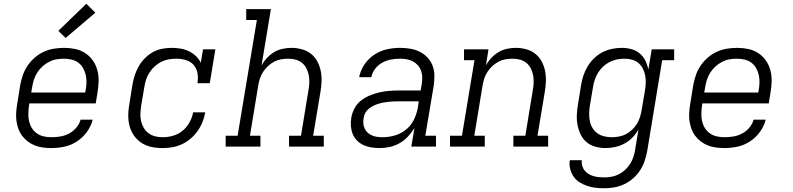

<svg xmlns="http://www.w3.org/2000/svg" viewBox="-20 -784 4240 1027"><path d="M255 8Q232 8 209.5 5Q187 2 166.5 -6Q146 -14 129 -27Q112 -40 99 -57Q86 -74 78.5 -94.5Q71 -115 68 -137Q65 -159 66.5 -182Q68 -205 72 -228L88 -328Q93 -355 102 -381.5Q111 -408 127 -432Q143 -456 165.5 -475.5Q188 -495 214 -507Q240 -519 268 -523.5Q296 -528 323 -528Q353 -528 382 -522Q411 -516 435 -500.5Q459 -485 475.5 -462Q492 -439 500 -411Q508 -383 507.5 -352.5Q507 -322 502 -292L492 -231H137L135 -218Q132 -197 131.5 -176Q131 -155 135.5 -135.5Q140 -116 150.5 -99Q161 -82 177.5 -70.5Q194 -59 214 -54.5Q234 -50 255 -50Q279 -50 303 -54Q327 -58 349 -69.5Q371 -81 388 -101Q405 -121 411 -144H476Q467 -109 445 -78.5Q423 -48 391.5 -27.5Q360 -7 325 0.5Q290 8 255 8ZM147 -289H436L438 -302Q442 -322 442.5 -343Q443 -364 438.5 -383.5Q434 -403 424 -420.5Q414 -438 398 -449.5Q382 -461 362 -465.5Q342 -470 321 -470Q301 -470 281 -466.5Q261 -463 242 -453Q223 -443 207 -428.5Q191 -414 179.5 -396Q168 -378 161.5 -358Q155 -338 152 -318ZM331 -581 292 -619 442 -764 490 -716Z M850 8Q827 8 805 5Q783 2 763 -6Q743 -14 726 -27.5Q709 -41 697 -58Q685 -75 677.5 -95.5Q670 -116 667.5 -138Q665 -160 666.5 -182.5Q668 -205 672 -228L688 -328Q692 -354 700 -379Q708 -404 721 -427.5Q734 -451 753.5 -471Q773 -491 796.5 -504.5Q820 -518 846.5 -523Q873 -528 898 -528Q922 -528 946 -524Q970 -520 990.5 -510Q1011 -500 1028 -484Q1045 -468 1054 -448L1066 -520H1132L1102 -339H1036Q1041 -365 1036.5 -391.5Q1032 -418 1016 -436.5Q1000 -455 974.5 -462.5Q949 -470 923 -470Q903 -470 882.5 -466.5Q862 -463 843 -453.5Q824 -444 807.5 -429Q791 -414 779.5 -396Q768 -378 761.5 -358.5Q755 -339 752 -318L735 -218Q732 -198 731 -177Q730 -156 734.5 -136.5Q739 -117 749 -100Q759 -83 774.5 -71.5Q790 -60 809.5 -55Q829 -50 850 -50Q878 -50 906 -58Q934 -66 956.5 -84.5Q979 -103 993.5 -129Q1008 -155 1013 -183H1078Q1073 -156 1063 -131Q1053 -106 1037 -83.5Q1021 -61 999.5 -42.5Q978 -24 953 -12.5Q928 -1 902 3.5Q876 8 850 8Z M1187 0V-58H1251L1354 -677H1297V-735H1429L1379 -434Q1391 -456 1408.5 -474.5Q1426 -493 1447 -505.5Q1468 -518 1492 -523Q1516 -528 1539 -528Q1567 -528 1594.5 -520.5Q1622 -513 1643 -496.5Q1664 -480 1677 -456Q1690 -432 1695.5 -405Q1701 -378 1700 -349.5Q1699 -321 1694 -292L1655 -58H1712V0H1526V-58H1590L1630 -302Q1634 -322 1634.5 -342.5Q1635 -363 1631.5 -382Q1628 -401 1619 -418.5Q1610 -436 1595 -448Q1580 -460 1561 -465Q1542 -470 1521 -470Q1521 -470 1521 -470Q1521 -470 1521 -470Q1502 -470 1482.5 -466.5Q1463 -463 1445.5 -453.5Q1428 -444 1413 -430Q1398 -416 1387 -399Q1376 -382 1370 -363Q1364 -344 1361 -325L1317 -58H1373V0Z M2011 8Q1988 8 1966 4.5Q1944 1 1924.5 -8Q1905 -17 1890 -32Q1875 -47 1867 -66.5Q1859 -86 1857 -108.5Q1855 -131 1859 -154Q1863 -179 1876 -204Q1889 -229 1911 -246Q1933 -263 1958.5 -273.5Q1984 -284 2010 -290Q2036 -296 2062 -298Q2088 -300 2114 -300H2230L2236 -335Q2239 -354 2238.5 -372Q2238 -390 2232 -406.5Q2226 -423 2214.5 -435.5Q2203 -448 2188 -456Q2173 -464 2155 -467Q2137 -470 2119 -470Q2095 -470 2071 -465.5Q2047 -461 2025 -449Q2003 -437 1987 -416.5Q1971 -396 1966 -371H1901Q1908 -407 1929 -438.5Q1950 -470 1981.5 -491Q2013 -512 2048.5 -520Q2084 -528 2119 -528Q2147 -528 2174 -523.5Q2201 -519 2224.5 -507.5Q2248 -496 2266 -477Q2284 -458 2293.5 -433.5Q2303 -409 2303.5 -381.5Q2304 -354 2300 -326L2255 -58H2312V0H2180L2197 -99Q2182 -75 2162 -53.5Q2142 -32 2117 -18Q2092 -4 2065 2Q2038 8 2011 8ZM2026 -50Q2059 -50 2092 -59.5Q2125 -69 2152 -91Q2179 -113 2194 -144Q2209 -175 2215 -208L2220 -242H2114Q2100 -242 2086 -241.5Q2072 -241 2058.5 -239.5Q2045 -238 2031 -235.5Q2017 -233 2003 -228.5Q1989 -224 1976 -217.5Q1963 -211 1951.5 -201.5Q1940 -192 1933.5 -179Q1927 -166 1925 -152Q1922 -137 1923.5 -122.5Q1925 -108 1931 -95.5Q1937 -83 1947 -74Q1957 -65 1970 -59.5Q1983 -54 1997.5 -52Q2012 -50 2026 -50Z M2387 0V-58H2451L2518 -462H2462V-520H2593L2579 -434Q2591 -456 2608.5 -474.5Q2626 -493 2647 -505.5Q2668 -518 2692 -523Q2716 -528 2739 -528Q2767 -528 2794.5 -520.5Q2822 -513 2843 -496.5Q2864 -480 2877 -456Q2890 -432 2895.5 -405Q2901 -378 2900 -349.5Q2899 -321 2894 -292L2855 -58H2912V0H2726V-58H2790L2830 -302Q2834 -322 2834.5 -342.5Q2835 -363 2831.5 -382Q2828 -401 2819 -418.5Q2810 -436 2795 -448Q2780 -460 2761 -465Q2742 -470 2721 -470Q2721 -470 2721 -470Q2721 -470 2721 -470Q2702 -470 2682.5 -466.5Q2663 -463 2645.5 -453.5Q2628 -444 2613 -430Q2598 -416 2587 -399Q2576 -382 2570 -363Q2564 -344 2561 -325L2517 -58H2573V0Z M3214 223Q3190 223 3166.5 220.5Q3143 218 3121 210.5Q3099 203 3080 191Q3061 179 3048.5 161Q3036 143 3030 120Q3024 97 3028 73H3092Q3090 88 3094 102.5Q3098 117 3107 128Q3116 139 3128.5 146.5Q3141 154 3154.5 158Q3168 162 3183 163.5Q3198 165 3214 165Q3233 165 3253 161Q3273 157 3291.5 147.5Q3310 138 3325.5 123Q3341 108 3352 90Q3363 72 3369 52.5Q3375 33 3378 13L3395 -91Q3382 -68 3362.5 -48Q3343 -28 3319 -15.5Q3295 -3 3269.5 2.5Q3244 8 3219 8Q3191 8 3164 0.5Q3137 -7 3117 -24Q3097 -41 3085.5 -65.5Q3074 -90 3069 -116.5Q3064 -143 3065.5 -171.5Q3067 -200 3072 -228L3088 -328Q3092 -354 3100.5 -379.5Q3109 -405 3123 -428.5Q3137 -452 3157.5 -472Q3178 -492 3202.5 -504.5Q3227 -517 3253.5 -522.5Q3280 -528 3306 -528Q3332 -528 3357.5 -521Q3383 -514 3402 -498Q3421 -482 3432 -459.5Q3443 -437 3448 -412L3466 -520H3586V-462H3522L3442 23Q3437 50 3428.5 76Q3420 102 3404.5 126Q3389 150 3367 169.5Q3345 189 3319.5 201Q3294 213 3267 218Q3240 223 3214 223ZM3252 -50Q3271 -50 3290.5 -53.5Q3310 -57 3327.5 -66Q3345 -75 3360.5 -89.5Q3376 -104 3386.5 -121Q3397 -138 3403 -157Q3409 -176 3412 -195L3429 -295Q3433 -316 3434 -337Q3435 -358 3431.5 -378Q3428 -398 3419 -416Q3410 -434 3395.5 -446.5Q3381 -459 3361 -464.5Q3341 -470 3320 -470Q3300 -470 3280 -466Q3260 -462 3241 -452.5Q3222 -443 3206 -428Q3190 -413 3179 -395Q3168 -377 3161.5 -357.5Q3155 -338 3152 -318L3135 -218Q3132 -198 3131.5 -177Q3131 -156 3135 -136.5Q3139 -117 3149 -100Q3159 -83 3175 -71.5Q3191 -60 3211 -55Q3231 -50 3252 -50Z M3855 8Q3832 8 3809.5 5Q3787 2 3766.5 -6Q3746 -14 3729 -27Q3712 -40 3699 -57Q3686 -74 3678.5 -94.5Q3671 -115 3668 -137Q3665 -159 3666.5 -182Q3668 -205 3672 -228L3688 -328Q3693 -355 3702 -381.5Q3711 -408 3727 -432Q3743 -456 3765.5 -475.5Q3788 -495 3814 -507Q3840 -519 3868 -523.5Q3896 -528 3923 -528Q3953 -528 3982 -522Q4011 -516 4035 -500.5Q4059 -485 4075.5 -462Q4092 -439 4100 -411Q4108 -383 4107.5 -352.5Q4107 -322 4102 -292L4092 -231H3737L3735 -218Q3732 -197 3731.5 -176Q3731 -155 3735.5 -135.5Q3740 -116 3750.5 -99Q3761 -82 3777.5 -70.5Q3794 -59 3814 -54.5Q3834 -50 3855 -50Q3879 -50 3903 -54Q3927 -58 3949 -69.5Q3971 -81 3988 -101Q4005 -121 4011 -144H4076Q4067 -109 4045 -78.5Q4023 -48 3991.5 -27.5Q3960 -7 3925 0.5Q3890 8 3855 8ZM3747 -289H4036L4038 -302Q4042 -322 4042.5 -343Q4043 -364 4038.5 -383.5Q4034 -403 4024 -420.5Q4014 -438 3998 -449.5Q3982 -461 3962 -465.5Q3942 -470 3921 -470Q3901 -470 3881 -466.5Q3861 -463 3842 -453Q3823 -443 3807 -428.5Q3791 -414 3779.5 -396Q3768 -378 3761.5 -358Q3755 -338 3752 -318Z"/></svg>

Font: Iosevka Etoile Light Oblique
Style: Regular
Weight: 300
Italic angle: -9°
Designer: Belleve Invis
Foundry: Belleve Invis
Version: Version 15.5.2; ttfautohint (v1.8.4)